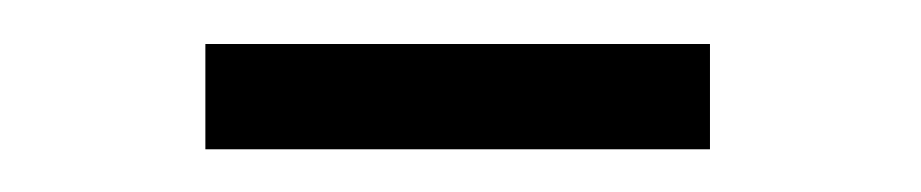

<svg xmlns="http://www.w3.org/2000/svg" viewBox="-20 -348 427 89"><path d="M309.1 -327.6V-278.8H75.2V-327.6Z"/></svg>

Font: Battambang Light
Style: Regular
Weight: 300
Designer: Danh Hong
Version: Version 8.002; ttfautohint (v1.8.3)